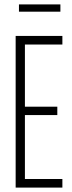

<svg xmlns="http://www.w3.org/2000/svg" viewBox="-20 -851 325 871"><path d="M51 0V-688H263V-649H93V-367H240V-329H93V-39H263V0ZM66 -798V-831H254V-798Z"/></svg>

Font: Saira UltraCondensed ExtraLight
Style: Regular
Weight: 250
Width: 1
Designer: Hector Gatti with collaboration of the Omnibus-Type team
Foundry: Omnibus-Type
Version: Version 1.101